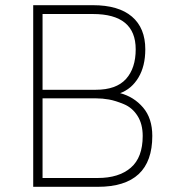

<svg xmlns="http://www.w3.org/2000/svg" viewBox="-20 -720 667 740"><path d="M108 -700H338Q437 -700 488.5 -656Q540 -612 540 -530Q540 -465 513.5 -421Q487 -377 443 -361Q496 -347 531.5 -305.5Q567 -264 567 -196Q567 0 357 0H108ZM349 -341H144V-34H357Q438 -34 484 -73.5Q530 -113 530 -196Q530 -242 510 -273.5Q490 -305 457.5 -318.5Q425 -332 400 -336.5Q375 -341 349 -341ZM338 -666H144V-374H349Q428 -374 465.5 -415.5Q503 -457 503 -530Q503 -666 338 -666Z"/></svg>

Font: TypoPRO Titillium Maps
Style: 1 wt
Weight: 100
Designer: Campivisivi
Foundry: Accademia di Belle Arti di Urbino and students of MA course of Visual design
Version: Version 001.001